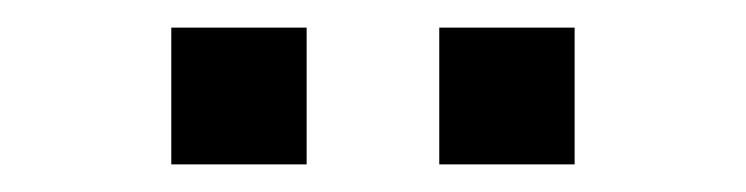

<svg xmlns="http://www.w3.org/2000/svg" viewBox="-20 -694 540 139"><path d="M104 -575V-674H202V-575ZM298 -575V-674H396V-575Z"/></svg>

Font: Redaction
Style: Regular
Weight: 400
Designer: Jeremy Mickel / Forest Young
Foundry: MCKL
Version: Version 2.001; Redaction